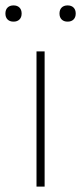

<svg xmlns="http://www.w3.org/2000/svg" viewBox="-64 -690 300 710"><path d="M101 -500V0H71V-500ZM-14 -610Q-28 -610 -36 -618Q-44 -626 -44 -640Q-44 -654 -36 -662Q-28 -670 -14 -670Q0 -670 8 -662Q16 -654 16 -640Q16 -626 8 -618Q0 -610 -14 -610ZM186 -610Q172 -610 164 -618Q156 -626 156 -640Q156 -654 164 -662Q172 -670 186 -670Q200 -670 208 -662Q216 -654 216 -640Q216 -626 208 -618Q200 -610 186 -610Z"/></svg>

Font: Metropolitano Thin
Style: Regular
Weight: 250
Designer: Fonts by Alex Slobzheninov & Chris M. Simpson / Changes by Cristiano Sobral
Foundry: Fonts by Alex Slobzheninov & Chris M. Simpson / Changes by Cristiano Sobral
Version: Version 1.00;August 30, 2020;FontCreator 13.0.0.2681 64-bit